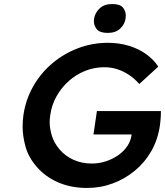

<svg xmlns="http://www.w3.org/2000/svg" viewBox="-20 -921 817 951"><path d="M411 10Q332 10 268.5 -17.5Q205 -45 162.5 -94Q120 -143 106 -196Q92 -249 92 -293Q92 -321 96 -351Q107 -427 144 -492.5Q181 -558 238 -606.5Q295 -655 366 -682Q437 -709 515 -709Q570 -709 619 -694Q668 -679 705 -652Q742 -625 764 -591L670 -505Q646 -532 619 -550Q592 -568 561.5 -578Q531 -588 497 -588Q447 -588 402 -570Q357 -552 321 -520Q285 -488 260.5 -445Q236 -402 229 -351Q226 -333 226 -316Q226 -286 236.5 -250Q247 -214 275 -181Q303 -148 344 -129.5Q385 -111 434 -111Q471 -111 504.5 -122Q538 -133 566 -152.5Q594 -172 611 -198Q628 -224 632 -254V-255H443L460 -371H777Q777 -360 776.5 -346.5Q776 -333 774.5 -320.5Q773 -308 772 -299Q762 -230 730 -173.5Q698 -117 648.5 -76Q599 -35 538.5 -12.5Q478 10 411 10ZM514 -758Q475 -758 460 -775.5Q445 -793 445 -817Q445 -823 446 -829Q451 -858 473.5 -879.5Q496 -901 535 -901Q574 -901 588.5 -884Q603 -867 603 -844Q603 -837 602 -829Q598 -801 575.5 -779.5Q553 -758 514 -758Z"/></svg>

Font: Lexend Med
Style: Italic
Weight: 500
Italic angle: -8.13011°
Designer: Bonnie Shaver-Troup, Thomas Jockin
Foundry: Lexend
Version: Version 1.007